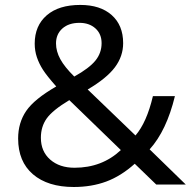

<svg xmlns="http://www.w3.org/2000/svg" viewBox="-20 -745 772 775"><path d="M206.1 -569.8Q206.1 -538.1 223.4 -506.3Q240.7 -474.6 279.8 -436Q340.3 -469.7 365.2 -500.5Q390.1 -531.2 390.1 -570.8Q390.1 -607.9 365.2 -630.4Q340.3 -652.8 300.8 -652.8Q257.3 -652.8 231.7 -629.9Q206.1 -606.9 206.1 -569.8ZM280.8 -67.9Q391.6 -67.9 467.8 -139.2L259.8 -340.8Q192.4 -300.3 168.7 -267.1Q145 -233.9 145 -189Q145 -133.8 182.6 -100.8Q220.2 -67.9 280.8 -67.9ZM53.2 -186Q53.2 -249.5 85.9 -297.4Q118.7 -345.2 207 -396Q169.4 -438.5 153.6 -463.1Q137.7 -487.8 128.9 -513.9Q120.1 -540 120.1 -568.8Q120.1 -641.1 168.5 -683.1Q216.8 -725.1 304.2 -725.1Q384.8 -725.1 430.9 -684.1Q477.1 -643.1 477.1 -570.8Q477.1 -517.6 443.6 -473.1Q410.2 -428.7 334 -383.8L526.9 -198.2Q572.3 -251 597.2 -356.9H686Q652.3 -217.8 584 -142.1L730 0H610.8L523.9 -84Q468.3 -34.2 408.9 -12.2Q349.6 9.8 277.8 9.8Q172.9 9.8 113 -41.5Q53.2 -92.8 53.2 -186Z"/></svg>

Font: NotoPenekeko
Style: Regular
Weight: 400
Designer: Monotype Design team
Foundry: Monotype Imaging Inc.
Version: Version 1.04